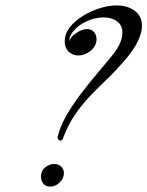

<svg xmlns="http://www.w3.org/2000/svg" viewBox="-20 -671 542 706"><path d="M211 -161Q208 -154 202 -154Q198 -154 194.5 -158.5Q191 -163 192 -168Q201 -206 224 -246Q247 -286 277 -325.5Q307 -365 338 -401.5Q369 -438 394 -469Q414 -494 422 -514Q430 -534 430 -551Q430 -578 410.5 -592.5Q391 -607 361 -607Q345 -607 328 -603Q311 -599 293 -590Q270 -579 251.5 -558.5Q233 -538 236 -520Q239 -532 248.5 -540.5Q258 -549 271 -556Q286 -564 300 -564Q317 -564 326 -553Q335 -542 335 -527Q335 -502 312 -483Q290 -467 268 -467Q247 -467 232.5 -481Q218 -495 218 -519Q218 -547 237 -571Q256 -595 285.5 -613Q315 -631 347.5 -641Q380 -651 408 -651Q449 -651 475.5 -631.5Q502 -612 502 -576Q502 -551 486.5 -518.5Q471 -486 436 -446Q404 -409 372 -378.5Q340 -348 310.5 -317Q281 -286 255.5 -249Q230 -212 211 -161ZM165 15Q146 15 137.5 2Q129 -11 131 -28Q133 -46 148 -57Q163 -68 179 -68Q195 -68 205 -58.5Q215 -49 215 -34Q215 -15 199.5 0Q184 15 165 15Z"/></svg>

Font: Great Vibes
Style: Regular
Weight: 400
Designer: Robert E. Leuschke, Viktoriya Grabowska, Viviana Monsalve, Eben Sorkin
Foundry: Robert E. Leuschke
Version: Version 1.103; ttfautohint (v1.8.4.7-5d5b)